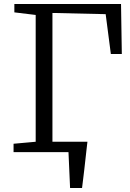

<svg xmlns="http://www.w3.org/2000/svg" viewBox="-20 -763 653 963"><path d="M207 -52H398V-29.5H207ZM331.5 180Q330.5 157.5 329.5 135Q328.5 112.5 327.5 90Q326.5 67.5 325.5 45Q324.5 22.5 323.5 0L273.5 -52H418.5Q416 -29 413.2 -5.8Q410.5 17.5 408 40.8Q405.5 64 402.8 87.2Q400 110.5 397.2 133.8Q394.5 157 391.5 180ZM48 0V-42L159 -52V-688L52 -701V-743H587L591 -492H536L510 -692L243 -698V-52L408 -42V0Z"/></svg>

Font: Merriweather Light
Style: Regular
Weight: 300
Designer: Eben Sorkin
Foundry: Eben Sorkin
Version: Version 2.100